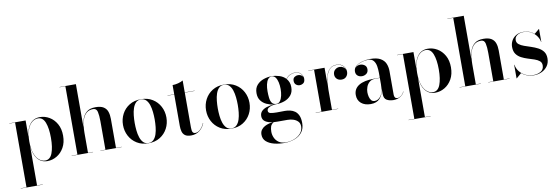

<svg xmlns="http://www.w3.org/2000/svg" viewBox="-66 -1275 6004 2060"><g transform="rotate(-10 2935.5 -245.0)"><path d="M26.5 247.5H89.5V-457.5H26.5V-460H204.5V-282.5Q213.5 -371.5 253.5 -420.2Q293.5 -469 361 -469Q415 -469 463.5 -440.5Q512 -412 542.2 -358.5Q572.5 -305 572.5 -230Q572.5 -155 542.2 -101.2Q512 -47.5 463.5 -18.8Q415 10 361 10Q294 10 253.8 -39Q213.5 -88 204.5 -177.5V247.5H267V250H26.5ZM204.5 -230Q204.5 -153.5 223 -102.2Q241.5 -51 272 -25.5Q302.5 0 338 0Q391.5 0 415.8 -63Q440 -126 440 -230Q440 -334 415.8 -396.5Q391.5 -459 338 -459Q302.5 -459 272 -433.8Q241.5 -408.5 223 -357.5Q204.5 -306.5 204.5 -230Z M625.5 -2.5H688.5V-747.5H625.5V-750H803.5V-282.5Q807.5 -327 822.2 -370.2Q837 -413.5 871 -441.8Q905 -470 966.5 -470Q1023.5 -470 1054.2 -450.5Q1085 -431 1096.8 -396.8Q1108.5 -362.5 1108.5 -319V-2.5H1171V0H938.5V-2.5H993.5V-312.5Q993.5 -375.5 984.5 -415Q975.5 -454.5 939 -454.5Q894 -454.5 867 -431.2Q840 -408 826.2 -372Q812.5 -336 808 -296.2Q803.5 -256.5 803.5 -223V-2.5H858.5V0H625.5Z M1225 -230Q1225 -295 1253.8 -349.5Q1282.5 -404 1335.5 -437Q1388.5 -470 1461.5 -470Q1534.5 -470 1587.5 -437Q1640.5 -404 1669.2 -349.5Q1698 -295 1698 -230Q1698 -165 1669.2 -110.5Q1640.5 -56 1587.5 -23Q1534.5 10 1461.5 10Q1388.5 10 1335.5 -23Q1282.5 -56 1253.8 -110.5Q1225 -165 1225 -230ZM1352.5 -230Q1352.5 -190 1356.8 -148.2Q1361 -106.5 1372.8 -71.2Q1384.5 -36 1405.8 -14.2Q1427 7.5 1461.5 7.5Q1496 7.5 1517.5 -14.2Q1539 -36 1550.5 -71.2Q1562 -106.5 1566.2 -148.2Q1570.5 -190 1570.5 -230Q1570.5 -270 1566.2 -311.8Q1562 -353.5 1550.5 -388.8Q1539 -424 1517.5 -445.8Q1496 -467.5 1461.5 -467.5Q1427 -467.5 1405.8 -445.8Q1384.5 -424 1372.8 -388.8Q1361 -353.5 1356.8 -311.8Q1352.5 -270 1352.5 -230Z M2076 -101.5Q2058 -53.5 2019.2 -23.2Q1980.5 7 1927 7Q1882.5 7 1860.2 -10Q1838 -27 1830.8 -54.8Q1823.5 -82.5 1823.5 -113.5V-457.5H1750.5V-460H1823.5V-560Q1851.5 -560 1884.8 -568.5Q1918 -577 1938.5 -590V-460H2045.5V-457.5H1938.5V-78Q1938.5 -40.5 1947.2 -26.2Q1956 -12 1976.5 -12Q2003 -12 2030.2 -37.5Q2057.5 -63 2073 -102Z M2130 -230Q2130 -295 2158.8 -349.5Q2187.5 -404 2240.5 -437Q2293.5 -470 2366.5 -470Q2439.5 -470 2492.5 -437Q2545.5 -404 2574.2 -349.5Q2603 -295 2603 -230Q2603 -165 2574.2 -110.5Q2545.5 -56 2492.5 -23Q2439.5 10 2366.5 10Q2293.5 10 2240.5 -23Q2187.5 -56 2158.8 -110.5Q2130 -165 2130 -230ZM2257.5 -230Q2257.5 -190 2261.8 -148.2Q2266 -106.5 2277.8 -71.2Q2289.5 -36 2310.8 -14.2Q2332 7.5 2366.5 7.5Q2401 7.5 2422.5 -14.2Q2444 -36 2455.5 -71.2Q2467 -106.5 2471.2 -148.2Q2475.5 -190 2475.5 -230Q2475.5 -270 2471.2 -311.8Q2467 -353.5 2455.5 -388.8Q2444 -424 2422.5 -445.8Q2401 -467.5 2366.5 -467.5Q2332 -467.5 2310.8 -445.8Q2289.5 -424 2277.8 -388.8Q2266 -353.5 2261.8 -311.8Q2257.5 -270 2257.5 -230Z M2702 -66Q2702 -99.5 2723.5 -120.8Q2745 -142 2780.2 -153Q2815.5 -164 2857 -166.5Q2817 -171 2779.8 -188Q2742.5 -205 2718.8 -236.8Q2695 -268.5 2695 -317.5Q2695 -373 2724.8 -406.2Q2754.5 -439.5 2798.8 -454.5Q2843 -469.5 2886.5 -469.5Q2927.5 -469.5 2969.2 -456.2Q3011 -443 3039 -413Q3060 -442.5 3087.8 -453.8Q3115.5 -465 3138 -465Q3180 -465 3203 -439.2Q3226 -413.5 3226 -383.5Q3226 -348.5 3207.2 -335.2Q3188.5 -322 3167 -322Q3145 -322 3127.5 -336.5Q3110 -351 3110 -379Q3110 -406.5 3128 -419Q3146 -431.5 3167 -431.5Q3183 -431.5 3198.8 -423.8Q3214.5 -416 3221 -401Q3215.5 -425.5 3194.2 -444Q3173 -462.5 3138 -462.5Q3115 -462.5 3088.2 -451Q3061.5 -439.5 3040.5 -411Q3056 -393.5 3065 -370.5Q3074 -347.5 3074 -317.5Q3074 -262.5 3045.2 -229Q3016.5 -195.5 2973.2 -180.2Q2930 -165 2886.5 -165Q2883.5 -165 2881 -165Q2860.5 -164.5 2837 -159Q2813.5 -153.5 2797 -141.8Q2780.5 -130 2780.5 -111Q2780.5 -88 2807 -82.5Q2833.5 -77 2874 -77Q2900.5 -77 2920.2 -77.5Q2940 -78 2961.5 -78Q2989.5 -78 3018 -71.8Q3046.5 -65.5 3070 -48.8Q3093.5 -32 3108 -0.5Q3122.5 31 3122.5 82Q3122.5 143 3091.5 182.5Q3060.5 222 3009 241Q2957.5 260 2896.5 260Q2837.5 260 2786 246.8Q2734.5 233.5 2702.2 204.8Q2670 176 2670 130Q2670 99 2685.5 78Q2701 57 2724.2 44.5Q2747.5 32 2772 26Q2796.5 20 2814.5 19Q2762.5 13.5 2732.2 -7Q2702 -27.5 2702 -66ZM2815 -317.5Q2815 -280 2819 -245.8Q2823 -211.5 2838 -189.8Q2853 -168 2886.5 -168Q2911.5 -168 2927.2 -189.8Q2943 -211.5 2950.5 -245.8Q2958 -280 2958 -317.5Q2958 -356.5 2950.5 -390.5Q2943 -424.5 2927.2 -445.8Q2911.5 -467 2886.5 -467Q2861.5 -467 2845.5 -445.8Q2829.5 -424.5 2822.2 -390.5Q2815 -356.5 2815 -317.5ZM2779.5 118Q2779.5 150.5 2793.5 182.2Q2807.5 214 2837.2 235Q2867 256 2914 256Q2963 256 3006.5 239Q3050 222 3077.5 190.2Q3105 158.5 3105 115Q3105 82 3085.5 61.5Q3066 41 3035.8 31.2Q3005.5 21.5 2973 21.5H2862Q2841 21.5 2822.5 20Q2795.5 37 2787.5 61Q2779.5 85 2779.5 118Z M3284 -2.5H3347V-457.5H3284V-460H3461.5V-284Q3466 -336 3479.8 -378Q3493.5 -420 3521 -445Q3548.5 -470 3593 -470Q3639.5 -470 3665.8 -441.5Q3692 -413 3692 -376.5Q3692 -346 3673 -324.5Q3654 -303 3621.5 -303Q3588.5 -303 3569 -322.2Q3549.5 -341.5 3549.5 -369Q3549.5 -402 3571 -421.2Q3592.5 -440.5 3621 -440.5Q3643.5 -440.5 3661 -429.2Q3678.5 -418 3686 -400.5Q3678.5 -428.5 3654.5 -448Q3630.5 -467.5 3593 -467.5Q3540 -467.5 3511.8 -432.5Q3483.5 -397.5 3472.5 -341.2Q3461.5 -285 3461.5 -221.5V-2.5H3529V0H3284Z M3961 -252H4026.5V-304.5Q4026.5 -340.5 4020.8 -377Q4015 -413.5 3995.5 -438Q3976 -462.5 3936 -462.5Q3895.5 -462.5 3852.8 -447.2Q3810 -432 3790 -402Q3810 -426 3842.5 -426Q3869.5 -426 3890.8 -410.5Q3912 -395 3912 -365.5Q3912 -332.5 3890.5 -316.8Q3869 -301 3842.5 -301Q3814 -301 3794.8 -317.2Q3775.5 -333.5 3775.5 -363.5Q3775.5 -397.5 3802.2 -420.8Q3829 -444 3871 -456Q3913 -468 3958.5 -468Q4031 -468 4070.8 -445.2Q4110.5 -422.5 4126 -385.2Q4141.5 -348 4141.5 -304.5V-46Q4141.5 -29 4149.2 -16.5Q4157 -4 4177.5 -4Q4193.5 -4 4214.8 -19.2Q4236 -34.5 4249 -63.5L4251 -62Q4237 -29 4204.5 -9.5Q4172 10 4130 10Q4088 10 4057.2 -7.5Q4026.5 -25 4026.5 -76.5V-136.5Q4019 -68 3984 -29Q3949 10 3883 10Q3818 10 3779.2 -23.2Q3740.5 -56.5 3740.5 -113.5Q3740.5 -180.5 3797.5 -216.2Q3854.5 -252 3961 -252ZM3930.5 -15.5Q3969.5 -15.5 3998 -54.5Q4026.5 -93.5 4026.5 -180.5V-249.5H3978Q3937 -249.5 3913 -228.5Q3889 -207.5 3878.5 -177.8Q3868 -148 3868 -122Q3868 -97.5 3873.8 -73Q3879.5 -48.5 3893 -32Q3906.5 -15.5 3930.5 -15.5Z M4252 247.5H4315V-457.5H4252V-460H4430V-282.5Q4439 -371.5 4479 -420.2Q4519 -469 4586.5 -469Q4640.5 -469 4689 -440.5Q4737.5 -412 4767.8 -358.5Q4798 -305 4798 -230Q4798 -155 4767.8 -101.2Q4737.5 -47.5 4689 -18.8Q4640.5 10 4586.5 10Q4519.5 10 4479.2 -39Q4439 -88 4430 -177.5V247.5H4492.5V250H4252ZM4430 -230Q4430 -153.5 4448.5 -102.2Q4467 -51 4497.5 -25.5Q4528 0 4563.5 0Q4617 0 4641.2 -63Q4665.5 -126 4665.5 -230Q4665.5 -334 4641.2 -396.5Q4617 -459 4563.5 -459Q4528 -459 4497.5 -433.8Q4467 -408.5 4448.5 -357.5Q4430 -306.5 4430 -230Z M4851 -2.5H4914V-747.5H4851V-750H5029V-282.5Q5033 -327 5047.8 -370.2Q5062.5 -413.5 5096.5 -441.8Q5130.5 -470 5192 -470Q5249 -470 5279.8 -450.5Q5310.5 -431 5322.2 -396.8Q5334 -362.5 5334 -319V-2.5H5396.5V0H5164V-2.5H5219V-312.5Q5219 -375.5 5210 -415Q5201 -454.5 5164.5 -454.5Q5119.5 -454.5 5092.5 -431.2Q5065.5 -408 5051.8 -372Q5038 -336 5033.5 -296.2Q5029 -256.5 5029 -223V-2.5H5084V0H4851Z M5473 10H5470.5V-137.5H5473.5Q5480 -96 5506 -63.5Q5532 -31 5570.8 -12.2Q5609.5 6.5 5654.5 6.5Q5701 6.5 5736 -14Q5771 -34.5 5771 -80Q5771 -110 5750 -127.2Q5729 -144.5 5696 -155.8Q5663 -167 5626 -178.2Q5589 -189.5 5556 -206.8Q5523 -224 5502.2 -253.2Q5481.5 -282.5 5481.5 -330Q5481.5 -366 5498.5 -397.8Q5515.5 -429.5 5548.5 -449.2Q5581.5 -469 5629 -469Q5664.5 -469 5693.8 -457.2Q5723 -445.5 5745 -426.5L5797.5 -470H5800V-330H5797.5Q5792.5 -362.5 5770.8 -393.8Q5749 -425 5713 -445.8Q5677 -466.5 5629.5 -466.5Q5586.5 -466.5 5559.5 -447.2Q5532.5 -428 5532.5 -395.5Q5532.5 -367 5554.2 -349.5Q5576 -332 5610.5 -320Q5645 -308 5683.5 -295.5Q5722 -283 5756.5 -265.2Q5791 -247.5 5812.8 -218.8Q5834.5 -190 5834.5 -144.5Q5834.5 -96 5810.2 -61.5Q5786 -27 5746 -8.5Q5706 10 5658.5 10Q5620 10 5586.5 -2.5Q5553 -15 5527.5 -37Z"/></g></svg>

Font: Bodoni* 72pt Medium
Style: Regular
Weight: 500
Version: Version 2.3